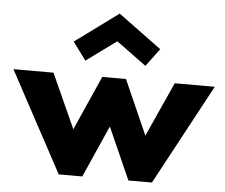

<svg xmlns="http://www.w3.org/2000/svg" viewBox="-72 -825 1039 886"><g transform="rotate(5 447.5 -382.0)"><path d="M231.4 0 -19.1 -465.5H166.4L280.5 -213.2L392.3 -465.5H502.3L614.1 -213.2L728.2 -465.5H913.6L663.2 0H554.1L447.3 -240.5L340.5 0ZM308.2 -533.6 246.8 -616.4 447.3 -763.6 647.7 -616.4 586.4 -533.6 447.3 -635.5Z"/></g></svg>

Font: Spartan ExtBd
Style: Regular
Weight: 800
Designer: Matt Bailey, Mirko Velimirovic
Foundry: Matt Bailey
Version: Version 1.005